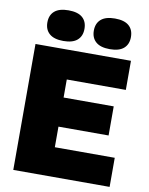

<svg xmlns="http://www.w3.org/2000/svg" viewBox="-102 -1038 860 1111"><g transform="rotate(10 328.0 -482.5)"><path d="M54.5 0V-740H615.5V-569H268.5V-171H620.5V0ZM181 -292V-463H563V-292ZM482.5 -785Q428 -785 400.8 -808.8Q373.5 -832.5 373.5 -875Q373.5 -918 400.8 -941.5Q428 -965 482.5 -965Q537.5 -965 564.5 -941.5Q591.5 -918 591.5 -875Q591.5 -832.5 564.5 -808.8Q537.5 -785 482.5 -785ZM209.5 -785Q155 -785 127.8 -808.8Q100.5 -832.5 100.5 -875Q100.5 -918 127.8 -941.5Q155 -965 209.5 -965Q264.5 -965 291.5 -941.5Q318.5 -918 318.5 -875Q318.5 -832.5 291.5 -808.8Q264.5 -785 209.5 -785Z"/></g></svg>

Font: Encode Sans SC Condensed Thin Black
Style: Regular
Weight: 900
Version: Version 3.002